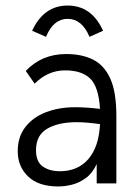

<svg xmlns="http://www.w3.org/2000/svg" viewBox="-20 -662 490 693"><path d="M190 11Q119 11 81.5 -25Q44 -61 44 -116Q44 -168 71.5 -203.5Q99 -239 146 -257Q193 -275 251 -275Q271 -275 293.5 -273.5Q316 -272 341 -269Q336 -349 305.5 -378.5Q275 -408 215 -408Q153 -408 105 -360L73 -406Q131 -467 219 -467Q275 -467 315.5 -447Q356 -427 378 -378.5Q400 -330 400 -243V0H329V-70Q314 -37 290 -19.5Q266 -2 240 4.5Q214 11 190 11ZM110 -120Q110 -78 134.5 -61Q159 -44 196 -44Q261 -44 299 -88Q337 -132 341 -214Q320 -217 298 -219Q276 -221 256 -221Q191 -221 150.5 -197.5Q110 -174 110 -120ZM146 -529 96 -551Q138 -642 224 -642Q311 -642 352 -551L303 -529Q276 -594 224 -594Q173 -594 146 -529Z"/></svg>

Font: Inconsolata SemiCondensed
Style: Regular
Weight: 400
Width: 4
Monospace: yes
Designer: Raph Levien, Cyreal, Brenton Simpson
Foundry: Raph Levien, Cyreal, Google
Version: Version 3.000; ttfautohint (v1.8.2.53-6de2)